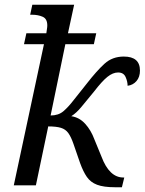

<svg xmlns="http://www.w3.org/2000/svg" viewBox="-20 -780 609 808"><path d="M464 8Q416 8 388.5 -2.5Q361 -13 345.5 -35.5Q330 -58 317 -94L289 -175Q279 -204 267.5 -220Q256 -236 236.5 -242Q217 -248 183 -248L131 0H38L165 -594H81L91 -640H175Q176 -649 177.5 -657.5Q179 -666 179 -673Q179 -701 159.5 -709.5Q140 -718 115 -718H107L116 -760H292L266 -640H385L375 -594H255L193 -294Q226 -294 247 -312Q268 -330 291 -360L345 -428Q387 -482 420 -512Q453 -542 501 -542Q569 -542 569 -483Q569 -456 554.5 -439Q540 -422 517 -419Q517 -437 508.5 -456Q500 -475 477 -475Q455 -475 432 -456.5Q409 -438 376 -395Q343 -355 322.5 -330Q302 -305 280 -291Q314 -286 338.5 -259Q363 -232 377 -194L407 -121Q440 -33 499 -33H503L493 8Z"/></svg>

Font: Noto Serif SemiCondensed
Style: Italic
Weight: 400
Width: 4
Italic angle: -12°
Designer: Monotype Design Team
Foundry: Monotype Imaging Inc.
Version: Version 2.013